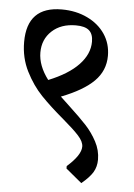

<svg xmlns="http://www.w3.org/2000/svg" viewBox="-48 -634 484 696"><g transform="rotate(5 194.0 -286.5)"><path d="M327 -66Q327 -40 315 -20Q303 0 274 24L216 -24V-33Q266 -77 266 -108Q266 -126 247 -147Q228 -168 189 -201Q139 -243 105.5 -278Q72 -313 47.5 -361.5Q23 -410 23 -468Q23 -597 149 -597Q201 -597 242.5 -577Q284 -557 307 -522.5Q330 -488 330 -444Q330 -390 291.5 -351.5Q253 -313 173 -282L206 -251Q248 -212 271 -187Q294 -162 310.5 -131Q327 -100 327 -66ZM85 -435Q85 -387 122 -338Q194 -367 231 -406Q268 -445 268 -490Q268 -518 253 -531Q238 -544 205 -544Q151 -544 118 -513.5Q85 -483 85 -435Z"/></g></svg>

Font: Sahitya
Style: Regular
Weight: 400
Designer: Juan Pablo del Peral
Foundry: Juan Pablo del Peral (http://www.huertatipografica.com)
Version: Version 1.001;PS 001.000;hotconv 1.0.70;makeotf.lib2.5.58329